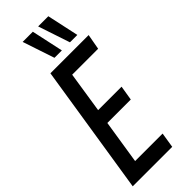

<svg xmlns="http://www.w3.org/2000/svg" viewBox="-296 -942 973 973"><g transform="rotate(-45 190.0 -456.0)"><path d="M-2 0 108 -700H382L367 -617H181L147 -397H315L302 -318H134L97 -82H294L281 0ZM178 -741 121 -912H194L231 -741ZM289 -741 232 -912H305L342 -741Z"/></g></svg>

Font: Georama Condensed Medium
Style: Italic
Weight: 500
Width: 3
Italic angle: -9°
Designer: Jean-Baptiste Levee
Foundry: Production Type
Version: Version 1.000